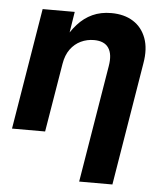

<svg xmlns="http://www.w3.org/2000/svg" viewBox="-53 -585 709 835"><g transform="rotate(5 301.5 -167.0)"><path d="M207 -299.8 157.2 0H12.7L100.1 -529.3H240.2L218.8 -394L201.2 -395.5Q224.1 -441.4 252.7 -473.1Q281.2 -504.9 317.4 -521.5Q353.5 -538.1 399.4 -538.1Q456.1 -538.1 495.1 -513.4Q534.2 -488.8 551.3 -442.6Q568.4 -396.5 557.1 -332L468.8 204.1H323.7L408.2 -307.6Q417 -359.4 398.4 -387Q379.9 -414.6 334.5 -414.6Q304.2 -414.6 277.3 -401.9Q250.5 -389.2 231.9 -363.8Q213.4 -338.4 207 -299.8Z"/></g></svg>

Font: Inter 24pt
Style: Bold Italic
Weight: 700
Italic angle: -9.3988°
Version: Version 4.001;git-66647c0bb